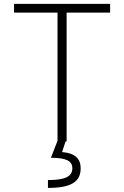

<svg xmlns="http://www.w3.org/2000/svg" viewBox="-20 -713 626 968"><path d="M50.8 -649.4H270V-3.4L236.8 82.5C313 82.5 344.7 98.1 344.7 135.3C344.7 177.2 308.1 194.8 221.7 194.8V234.4C337.4 234.4 386.7 204.6 386.7 135.3C386.7 87.9 358.9 58.6 293 53.7L310.5 0H315.9V-649.4H535.2V-693.4H50.8Z"/></svg>

Font: Cascadia Code PL ExtraLight
Style: Regular
Weight: 200
Monospace: yes
Designer: Aaron Bell
Foundry: Saja Typeworks
Version: Version 2404.023